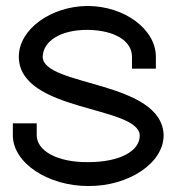

<svg xmlns="http://www.w3.org/2000/svg" viewBox="-20 -603 605 643"><path d="M502 -413V-373H422V-413C422 -465 365.7 -502 272.5 -503C180.5 -503 124.2 -464 123 -413C123 -313 523 -334 528 -150C528 -57 411.2 21 275.5 20C141 20 23 -57 23 -150V-190H103V-150C103 -99 169.7 -59 275.5 -60C382.5 -60 449 -98 448 -150C442 -250 44 -227 43 -413C43 -505 150.6 -582 272.5 -583C396.7 -583 502 -505 502 -413Z"/></svg>

Font: Nordica Plus
Style: NordicaClassicLtExt
Weight: 300
Version: Version 1.01